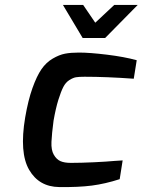

<svg xmlns="http://www.w3.org/2000/svg" viewBox="-20 -752 578 778"><path d="M235 -732H317L366 -660L443 -732H538L406 -598H315ZM82 -276Q94 -346 111.5 -395Q129 -444 148 -471.5Q167 -499 193.5 -514.5Q220 -530 243.5 -534.5Q267 -539 300 -539Q343 -539 413 -530.5Q483 -522 534 -508L522 -433Q411 -441 323 -441Q300 -441 288 -439Q276 -437 261 -427.5Q246 -418 236.5 -399.5Q227 -381 216.5 -347.5Q206 -314 197 -263Q190 -210 188.5 -177Q187 -144 198 -125Q209 -106 225 -99Q241 -92 267 -92Q308 -92 360.5 -94.5Q413 -97 445 -100L477 -102L465 -26Q406 -7 352 0Q298 7 220 6Q138 5 98 -64Q58 -133 82 -276Z"/></svg>

Font: Exo
Style: DemiBoldItalic
Weight: 600
Designer: Natanael Gama
Version: Version 1